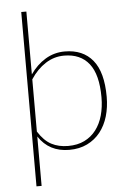

<svg xmlns="http://www.w3.org/2000/svg" viewBox="-60 -767 666 989"><g transform="rotate(-5 273.0 -272.0)"><path d="M114.5 -102.5Q145 -54 182.5 -34.2Q220 -14.5 269 -14.5Q317.5 -14.5 353.5 -32.2Q389.5 -50 413.5 -81.5Q437.5 -113 449.5 -156Q461.5 -199 461.5 -249.5Q461.5 -367 417 -423.5Q372.5 -480 288 -480Q236 -480 191.8 -451.5Q147.5 -423 114.5 -372.5ZM114.5 -398Q147.5 -446 193 -473.5Q238.5 -501 293.5 -501Q387 -501 437.8 -439Q488.5 -377 488.5 -249.5Q488.5 -195.5 474.8 -149Q461 -102.5 433.8 -68Q406.5 -33.5 366.2 -13.8Q326 6 273 6Q169 6 114.5 -77V178.5H88V-723H114.5Z"/></g></svg>

Font: Lato 2
Style: Regular
Weight: 200
Designer: Lukasz Dziedzic with Adam Twardoch and Botio Nikoltchev
Foundry: tyPoland Lukasz Dziedzic
Version: Version 2.015; 2015-08-06; http://www.latofonts.com/